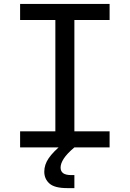

<svg xmlns="http://www.w3.org/2000/svg" viewBox="-20 -750 660 977"><path d="M261.7 0V-730H358.5V0ZM537.7 -730V-648.2H82.3V-730ZM82.3 -81.8H537.7V0H82.3ZM288.3 102.8Q288.3 121.3 301.2 131.2Q314.2 141 344 141H358.5V207.2H322.2Q257.7 207.2 231.5 183.7Q205.3 160.2 205.3 123.5Q205.3 87.8 228 54.8Q250.7 21.8 300 -18.5L358.5 0Q321 31.7 304.7 56.8Q288.3 82 288.3 102.8Z"/></svg>

Font: Monaspace Neon Var ExtraLight
Style: Regular
Weight: 200
Designer: Riley Cran and the Lettermatic Team
Version: Version 1.200 (Monaspace Neon Var)